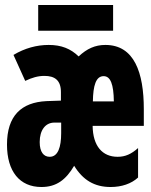

<svg xmlns="http://www.w3.org/2000/svg" viewBox="-20 -739 603 769"><path d="M133 -616H433V-719H133ZM146 10C206 10 244 -19 277 -75C312 -18 358 10 423 10C467 10 506 -3 533 -28V-146C506 -122 482 -111 451 -111C390 -111 352 -154 351 -235H556V-302C556 -448 518 -559 402 -559C361 -559 328 -544 295 -513C263 -544 226 -559 175 -559C127 -559 79 -546 34 -519L81 -415C108 -428 132 -435 158 -435C200 -435 224 -417 224 -370V-336L166 -334C65 -329 8 -275 8 -160C8 -52 59 10 146 10ZM436 -333H352C353 -396 364 -434 395 -434C423 -434 435 -401 436 -333ZM179 -111C155 -111 139 -130 139 -170C139 -218 162 -248 198 -248H225V-206C225 -149 212 -111 179 -111Z"/></svg>

Font: Noto Sans Mono SemiCondensed ExtraBold
Style: Regular
Weight: 800
Width: 4
Designer: Monotype Design Team
Foundry: Monotype Imaging Inc.
Version: Version 2.014